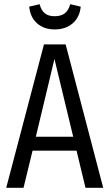

<svg xmlns="http://www.w3.org/2000/svg" viewBox="-20 -901 525 921"><path d="M242.2 -759.8Q191.4 -759.8 158.2 -788.8Q125 -817.9 120.1 -869.1L169.9 -880.9Q178.2 -850.1 195.6 -836.7Q212.9 -823.2 242.2 -823.2Q272 -823.2 290.3 -836.7Q308.6 -850.1 316.9 -880.9L367.2 -869.1Q362.3 -817.9 328.4 -788.8Q294.4 -759.8 242.2 -759.8ZM390.1 0 347.2 -178.2H136.2L92.8 0H9.8L190.9 -688H294.9L475.1 0ZM151.9 -245.1H331.1L241.2 -618.2Z"/></svg>

Font: Fira Sans Compressed Book
Style: Regular
Weight: 350
Width: 1
Designer: Carrois Corporate & Edenspiekermann AG
Foundry: Carrois Corporate GbR & Edenspiekermann AG
Version: Version 4.203;PS 004.203;hotconv 1.0.88;makeotf.lib2.5.64775